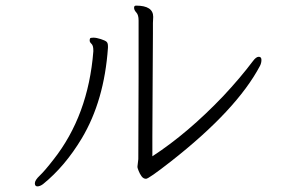

<svg xmlns="http://www.w3.org/2000/svg" viewBox="-20 -656 1040 683"><path d="M464 -636Q525 -636 525 -596L524 -574V-538L523 -367L522 -169V-100Q648 -182 774 -314Q834 -378 880 -439Q891 -454 900.5 -454Q910 -454 910 -443Q910 -432 905 -422Q822 -265 587 -81Q509 -20 499.5 -20Q490 -20 483.5 -29Q477 -38 473 -48.5Q469 -59 469 -61V-64L472 -90L473 -384V-583Q473 -603 465 -611.5Q457 -620 457 -628V-629Q457 -636 464 -636ZM364 -486Q351 -298 271 -164Q211 -64 133 -1Q122 7 113 7Q104 7 104 -4Q104 -15 121.5 -31.5Q139 -48 170 -88Q294 -245 312 -473V-477Q312 -494 305.5 -500Q299 -506 299 -511.5Q299 -517 300.5 -519.5Q302 -522 312.5 -522Q323 -522 338.5 -517Q354 -512 359 -507.5Q364 -503 364 -492Z"/></svg>

Font: ToneOZ-Pinyin-WenKai-Light
Style: Light
Weight: 300
Designer: Fontworks Inc.
Foundry: ToneOZ
Version: Version 0.240331